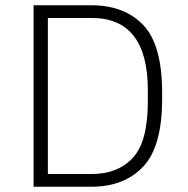

<svg xmlns="http://www.w3.org/2000/svg" viewBox="-20 -706 712 726"><path d="M593 -356V-331Q593 -151 521 -75.5Q449 0 327 0H107V-686H327Q450 -686 521.5 -611.5Q593 -537 593 -356ZM161 -48H327Q425 -48 482 -109Q539 -170 539 -322V-365Q539 -638 327 -638H161Z"/></svg>

Font: Chivo Thin
Style: Regular
Weight: 100
Designer: Hector Gatti
Foundry: Omnibus-Type
Version: Version 1.007